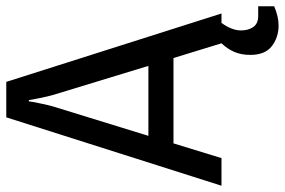

<svg xmlns="http://www.w3.org/2000/svg" viewBox="-169 -558 908 612"><g transform="rotate(-90 285.0 -252.0)"><path d="M518 0Q494 33 494 62Q494 86 505 101.5Q516 117 540 117H571V168Q538 182 510 182Q472 182 444 160.5Q416 139 416 92Q416 63 425.5 41Q435 19 453 0L406 -153H134L87 0H-1L217 -686H330L548 0ZM252 -538 158 -233H381L288 -538Q284 -552 278.5 -578.5Q273 -605 272 -614H268Q267 -605 261.5 -578.5Q256 -552 252 -538Z"/></g></svg>

Font: Archivo Narrow
Style: Regular
Weight: 400
Designer: Hector Gatti
Foundry: Omnibus-Type
Version: Version 1.003